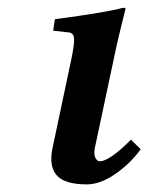

<svg xmlns="http://www.w3.org/2000/svg" viewBox="-20 -467 386 499"><path d="M167 -320.8Q174.3 -358.4 172.1 -370.1Q169.9 -381.8 158.2 -382.8L118.2 -387.2L122.6 -417Q260.7 -435.5 299.8 -446.8Q306.6 -446.8 306.2 -443.8Q287.6 -371.1 277.3 -321.3L226.6 -83Q225.1 -74.7 225.3 -68.1Q225.6 -61.5 227.8 -57.1Q230 -52.7 232.9 -50.3Q235.8 -47.9 239.3 -47.9Q264.6 -47.9 320.3 -104L345.7 -79.1Q318.4 -41.5 279.3 -14.6Q240.2 12.2 205.6 12.2Q147.9 12.2 127.2 -11.7Q106.4 -35.6 116.7 -83Z"/></svg>

Font: Linux Libertine Slanted
Style: Semibold Slanted
Weight: 600
Designer: Philipp H. Poll
Foundry: Philipp H. Poll
Version: Version 5.1.1